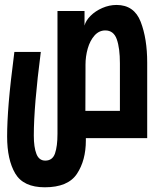

<svg xmlns="http://www.w3.org/2000/svg" viewBox="-20 -572 640 795"><path d="M9.5 -7Q9.5 -66 16.2 -147.8Q23 -229.5 39.5 -357H149Q120 -133.5 120 -10.5Q120 37.5 130.8 65.2Q141.5 93 167.5 93Q197.5 93 207.8 63.2Q218 33.5 218 -17.5V-526.5H330V-466Q335 -486.5 355 -506.5Q375 -526.5 403.8 -539Q432.5 -551.5 462.5 -551.5Q535.5 -551.5 562.5 -481.8Q589.5 -412 589.5 -313V0H335.5V9.5Q335.5 92 298.5 147.8Q261.5 203.5 165.5 203.5Q77 203.5 43.2 146.5Q9.5 89.5 9.5 -7ZM476.5 -113V-309.5Q476.5 -373 463.5 -409.5Q450.5 -446 416 -446Q390 -446 371.2 -424.8Q352.5 -403.5 343.2 -370.8Q334 -338 334 -303.5V-277.5L333.5 -113Z"/></svg>

Font: JuliaMono ExtraBold
Style: Italic
Weight: 800
Italic angle: -9°
Monospace: yes
Designer: cormullion
Foundry: corm
Version: Version 0.057; ttfautohint (v1.8.4)